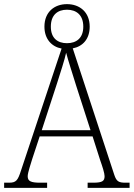

<svg xmlns="http://www.w3.org/2000/svg" viewBox="-22 -909 647 929"><path d="M-2 0H206V-25H173C128 -25 112 -32 112 -56C112 -74 128 -119 134 -140L170 -249H426L463 -133C473 -105 484 -71 484 -57C484 -34 475 -25 429 -25H402V0H605V-25H587C553 -25 542 -30 531 -63L330 -675C378 -684 412 -720 412 -780C412 -851 363 -889 302 -889C241 -889 193 -851 193 -780C193 -720 228 -683 276 -674L80 -85C64 -35 56 -25 21 -25H-2ZM302 -700C257 -700 224 -724 224 -780C224 -837 257 -862 302 -862C347 -862 381 -837 381 -780C381 -724 347 -700 302 -700ZM180 -279 254 -506C270 -557 291 -620 298 -654C308 -615 328 -555 347 -493L416 -279Z"/></svg>

Font: Noto Serif Devanagari SemiCondensed ExtraLight
Style: Regular
Weight: 200
Width: 4
Designer: Universal Thirst, Indian Type Foundry and the Monotype Design Team
Foundry: Monotype Imaging Inc.
Version: Version 2.004